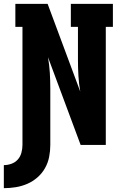

<svg xmlns="http://www.w3.org/2000/svg" viewBox="-34 -755 654 1000"><path d="M-14 225V105Q6 105 25.5 98Q45 91 58.5 76Q72 61 77.5 40.5Q83 20 83 0Q83 -154 83 -307.5Q83 -461 83 -615H46V-735H214L384 -278Q377 -318 374.5 -359Q372 -400 372 -441V-615H335V-735H554V-615H517V0H386L216 -457Q223 -417 225.5 -376Q228 -335 228 -294V0Q228 31 222 62Q216 93 200.5 120.5Q185 148 161 169Q137 190 108 202.5Q79 215 48 220Q17 225 -14 225Z"/></svg>

Font: Iosevka Curly Slab HvEx
Style: Regular
Weight: 900
Width: 7
Monospace: yes
Designer: Belleve Invis
Foundry: Belleve Invis
Version: Version 11.1.0; ttfautohint (v1.8.3)